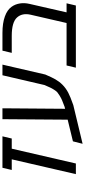

<svg xmlns="http://www.w3.org/2000/svg" viewBox="417 -1057 695 1569"><g transform="rotate(-90 764.5 -272.5)"><path d="M334 -524 213 0H126L247 -524H160L178 -600H435L417 -524Z M571 -67 575 -600H664L660 -88L676 -92Q711 -106 730 -113Q745 -119 768 -133Q783 -142 794 -151Q804 -159 815 -177Q829 -199 833 -209Q849 -245 854 -256L934 -600H1021L940 -250Q916 -194 901 -168Q882 -135 857 -110Q829 -82 791 -62Q761 -46 690 -21L374 55L394 -24Z M1429 -371Q1444 -439 1406 -481Q1367 -524 1256 -524H1117L1135 -600H1280Q1360 -600 1415 -580Q1468 -561 1493 -526Q1515 -496 1521 -456Q1527 -421 1517 -378L1448 -76H1522L1504 0H996L1014 -76H1361Z"/></g></svg>

Font: Miedinger
Style: Italic
Weight: 400
Italic angle: -13°
Version: Version 001.000